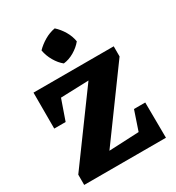

<svg xmlns="http://www.w3.org/2000/svg" viewBox="-217 -1068 1098 1198"><g transform="rotate(-30 331.5 -469.0)"><path d="M34 0V-74L383 -551L181 -544L130 -398H48V-657H626V-584L277 -106L493 -116L540 -255H621L623 0ZM363 -938Q393 -911 414.5 -874.5Q436 -838 442 -799Q418 -769 380 -746.5Q342 -724 303 -720Q274 -743 252 -781Q230 -819 223 -860Q250 -888 286.5 -909.5Q323 -931 363 -938Z"/></g></svg>

Font: Piazzolla SC ExtraBold
Style: Regular
Weight: 800
Designer: Juan Pablo del Peral
Foundry: Huerta Tipografica
Version: Version 1.330